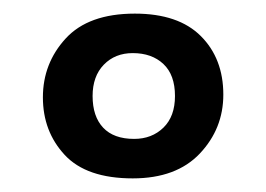

<svg xmlns="http://www.w3.org/2000/svg" viewBox="-20 -808 391 282"><path d="M175 -546Q107 -546 75 -580.5Q43 -615 43 -665Q43 -715 76.5 -751.5Q110 -788 178 -788Q242 -788 275 -755Q308 -722 308 -669Q308 -619 273.5 -582.5Q239 -546 175 -546ZM177 -604Q203 -604 220 -620.5Q237 -637 237 -667Q237 -698 220 -714Q203 -730 175 -730Q149 -730 132.5 -713Q116 -696 116 -667Q116 -637 131.5 -620.5Q147 -604 177 -604Z"/></svg>

Font: Literata 18pt SemiBold
Style: Regular
Weight: 600
Designer: Latin by Veronika Burian and Jose Scaglione. Greek by Irene Vlachou. Cyrillic by Vera Evstafieva.
Foundry: TypeTogether
Version: Version 3.103;gftools[0.9.29]